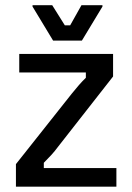

<svg xmlns="http://www.w3.org/2000/svg" viewBox="-20 -703 498 723"><path d="M418.3 0H40V-85L250 -350Q262.5 -365.8 277.1 -382.5Q291.7 -399.2 303.3 -410V-430H52.5V-500H405.8V-415L198.3 -150Q186.7 -134.2 173.8 -120Q160.8 -105.8 145 -90V-70H418.3ZM288.3 -550H180L102.5 -678.3V-683.3H176.7L224.2 -607.5H244.2L286.7 -683.3H365.8V-678.3Z"/></svg>

Font: Familjen Grotesk Variable
Style: Regular
Weight: 400
Designer: Anders Wikstroem, Jonas Baeckman, Matilda Gysing, Kristian Moeller
Foundry: Familjen STHLM AB
Version: Version 2.000